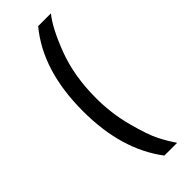

<svg xmlns="http://www.w3.org/2000/svg" viewBox="-276 -738 894 894"><g transform="rotate(-45 171.5 -291.0)"><path d="M200.2 129.9Q78.1 -30.3 78.1 -284.2Q78.1 -552.7 210.9 -711.9Q239.3 -711.9 294.9 -711.9Q252 -660.2 208 -544.9Q164.1 -428.7 164.1 -284.2Q164.1 -182.6 189.5 -87.9Q214.8 7.8 237.3 50.8Q259.8 94.7 284.2 129.9Q255.9 129.9 200.2 129.9Z"/></g></svg>

Font: Overpass
Style: Regular
Weight: 400
Designer: Delve Withrington, Thomas Jockin
Version: Version 3.000;DELV;Overpass; ttfautohint (v1.5)